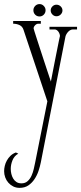

<svg xmlns="http://www.w3.org/2000/svg" viewBox="-82 -701 395 932"><path d="M147.9 -209 32.2 -556.2Q26.9 -572.8 12.7 -579.3Q-1.5 -585.9 -18.1 -585.9V-599.1H116.2V-585.9H104Q95.7 -585.9 88.4 -578.4Q81.1 -570.8 81.1 -563Q81.1 -562 85.4 -548.1Q89.8 -534.2 96.9 -512.2Q104 -490.2 113 -462.6Q122.1 -435.1 131.3 -406.7Q140.6 -378.4 149.4 -351.8Q158.2 -325.2 165 -305.2Q176.3 -364.3 184.1 -403.6Q191.9 -442.9 196.8 -467.3Q201.7 -491.7 204.1 -503.9Q206.5 -516.1 207.8 -521Q209 -525.9 209 -525.6Q209 -525.4 209 -525.9Q209 -530.8 207 -536.4Q205.1 -542 201.7 -546.9Q198.2 -551.8 193.6 -554.9Q189 -558.1 183.1 -558.1H158.2V-570.8H292V-558.1H272Q265.6 -558.1 259.5 -554.9Q253.4 -551.8 248.8 -546.6Q244.1 -541.5 240.7 -535.6Q237.3 -529.8 235.8 -523.9L116.2 86.9Q112.3 106.9 105 128.7Q97.7 150.4 85.4 168.7Q73.2 187 55.7 199Q38.1 210.9 13.2 210.9Q-3.9 210.9 -17.6 204.1Q-31.2 197.3 -41.3 186Q-51.3 174.8 -56.6 160.2Q-62 145.5 -62 129.9Q-62 117.7 -58.8 104.2Q-55.7 90.8 -48.8 78.4Q-42 65.9 -31.2 55.4Q-20.5 44.9 -4.9 39.1L6.8 44.9Q-12.7 55.7 -21.2 76.7Q-29.8 97.7 -29.8 119.1Q-29.8 130.9 -26.9 143.3Q-23.9 155.8 -17.8 166Q-11.7 176.3 -2 182.6Q7.8 189 22 189Q40.5 189 52.2 178.2Q64 167.5 71 151.9Q78.1 136.2 82 118.7Q85.9 101.1 88.9 86.9ZM221.2 -650.4Q221.2 -639.2 212.6 -630.6Q204.1 -622.1 191.9 -622.1Q180.7 -622.1 172.4 -630.6Q164.1 -639.2 164.1 -650.4Q164.1 -661.6 172.4 -669.9Q180.7 -678.2 191.9 -678.2Q204.1 -678.2 212.6 -669.9Q221.2 -661.6 221.2 -650.4ZM139.2 -651.4Q139.2 -638.7 130.6 -629.9Q122.1 -621.1 109.9 -621.1Q97.2 -621.1 88.6 -629.9Q80.1 -638.7 80.1 -651.4Q80.1 -663.1 88.6 -672.1Q97.2 -681.2 109.9 -681.2Q122.1 -681.2 130.6 -672.1Q139.2 -663.1 139.2 -651.4Z"/></svg>

Font: Bigelow Rules
Style: Regular
Weight: 400
Designer: Astigmatic (AOETI)
Foundry: Astigmatic (AOETI)
Version: Version 1.001